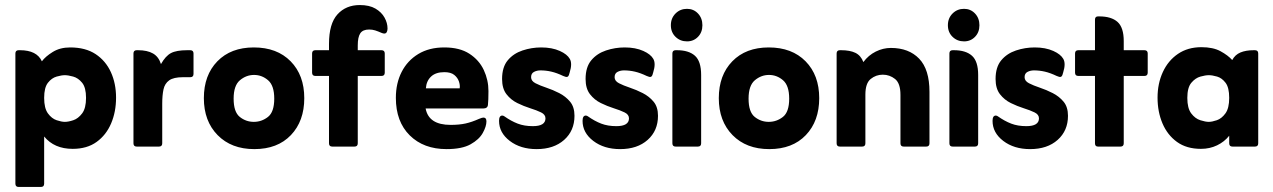

<svg xmlns="http://www.w3.org/2000/svg" viewBox="-20 -581 5047 761"><path d="M155 -40V147Q155 160 142 160H54Q41 160 41 147V-369Q41 -382 54 -382H59Q126 -382 146 -338Q160 -357 189 -375Q218 -393 258 -393Q319 -393 359 -366.5Q399 -340 419.5 -295Q440 -250 440 -194Q440 -138 420.5 -92Q401 -46 363 -18.5Q325 9 268 9Q195 9 155 -40ZM237 -98Q251 -98 270.5 -104.5Q290 -111 305.5 -131.5Q321 -152 321 -193Q321 -234 305.5 -253Q290 -272 270 -277.5Q250 -283 237 -283Q224 -283 204.5 -277.5Q185 -272 170 -253Q155 -234 155 -193Q155 -152 170 -131.5Q185 -111 204.5 -104.5Q224 -98 237 -98Z M618 -327Q636 -359 657.5 -370.5Q679 -382 722 -382H734Q747 -382 747 -369V-288Q747 -275 734 -275H705Q668 -275 650.5 -262.5Q633 -250 628 -226.5Q623 -203 623 -170V-13Q623 0 610 0H522Q509 0 509 -13V-369Q509 -382 522 -382H527Q564 -382 586.5 -369Q609 -356 618 -327Z M988 10Q897 10 842.5 -45.5Q788 -101 788 -192Q788 -283 841.5 -338Q895 -393 986 -393Q1078 -393 1132 -338Q1186 -283 1186 -192Q1186 -101 1133 -45.5Q1080 10 988 10ZM986 -98Q1017 -98 1042 -117.5Q1067 -137 1067 -190Q1067 -242 1042.5 -263Q1018 -284 987 -284Q956 -284 931 -263Q906 -242 906 -190Q906 -137 930.5 -117.5Q955 -98 986 -98Z M1284 -280H1230Q1217 -280 1217 -293V-369Q1217 -382 1230 -382H1284V-407Q1284 -487 1317.5 -524Q1351 -561 1406 -561Q1444 -561 1468 -547Q1492 -533 1504 -511.5Q1516 -490 1516 -468Q1516 -460 1513 -454Q1510 -448 1503 -448Q1500 -448 1494 -450Q1478 -457 1467 -460.5Q1456 -464 1443 -464Q1418 -464 1408 -449Q1398 -434 1398 -401V-382H1492Q1505 -382 1505 -369V-293Q1505 -280 1492 -280H1398V-13Q1398 0 1385 0H1297Q1284 0 1284 -13Z M1667 -151Q1679 -86 1766 -86Q1800 -86 1825 -91.5Q1850 -97 1879 -110Q1891 -115 1896 -115Q1908 -115 1908 -100Q1908 -80 1893.5 -54Q1879 -28 1845 -9Q1811 10 1750 10Q1659 10 1604 -44.5Q1549 -99 1549 -193Q1549 -251 1572 -296Q1595 -341 1638 -367Q1681 -393 1741 -393Q1802 -393 1840.5 -368Q1879 -343 1897.5 -303.5Q1916 -264 1916 -220Q1916 -201 1915.5 -188Q1915 -175 1914 -166Q1913 -151 1895 -151ZM1668 -231H1802Q1804 -243 1799 -258Q1794 -273 1780.5 -284Q1767 -295 1741 -295Q1707 -295 1688.5 -277.5Q1670 -260 1668 -231Z M1979 -120Q2006 -101 2032 -91Q2058 -81 2092 -81Q2142 -81 2142 -112Q2142 -127 2124.5 -135.5Q2107 -144 2081.5 -152Q2056 -160 2030.5 -172.5Q2005 -185 1987.5 -207.5Q1970 -230 1970 -268Q1970 -315 1992.5 -342Q2015 -369 2051 -381Q2087 -393 2125 -393Q2168 -393 2199 -379Q2228 -366 2238.5 -347.5Q2249 -329 2238 -294L2235 -284Q2232 -276 2226 -276Q2222 -276 2219 -277.5Q2216 -279 2212 -280Q2187 -292 2165.5 -297Q2144 -302 2122 -302Q2108 -302 2096.5 -296Q2085 -290 2085 -275Q2085 -260 2102.5 -251Q2120 -242 2145.5 -233.5Q2171 -225 2196.5 -212Q2222 -199 2239.5 -178Q2257 -157 2257 -122Q2257 -63 2216 -26.5Q2175 10 2107 10Q2043 10 2000.5 -22.5Q1958 -55 1958 -102Q1958 -123 1971 -123Q1973 -123 1975.5 -122Q1978 -121 1979 -120Z M2310 -120Q2337 -101 2363 -91Q2389 -81 2423 -81Q2473 -81 2473 -112Q2473 -127 2455.5 -135.5Q2438 -144 2412.5 -152Q2387 -160 2361.5 -172.5Q2336 -185 2318.5 -207.5Q2301 -230 2301 -268Q2301 -315 2323.5 -342Q2346 -369 2382 -381Q2418 -393 2456 -393Q2499 -393 2530 -379Q2559 -366 2569.5 -347.5Q2580 -329 2569 -294L2566 -284Q2563 -276 2557 -276Q2553 -276 2550 -277.5Q2547 -279 2543 -280Q2518 -292 2496.5 -297Q2475 -302 2453 -302Q2439 -302 2427.5 -296Q2416 -290 2416 -275Q2416 -260 2433.5 -251Q2451 -242 2476.5 -233.5Q2502 -225 2527.5 -212Q2553 -199 2570.5 -178Q2588 -157 2588 -122Q2588 -63 2547 -26.5Q2506 10 2438 10Q2374 10 2331.5 -22.5Q2289 -55 2289 -102Q2289 -123 2302 -123Q2304 -123 2306.5 -122Q2309 -121 2310 -120Z M2639 -481Q2639 -509 2657.5 -527.5Q2676 -546 2703 -546Q2729 -546 2746.5 -527.5Q2764 -509 2764 -481Q2764 -453 2746.5 -435Q2729 -417 2703 -417Q2676 -417 2657.5 -435Q2639 -453 2639 -481ZM2645 -13V-369Q2645 -382 2658 -382H2663Q2710 -382 2734.5 -360Q2759 -338 2759 -284V-13Q2759 0 2746 0H2658Q2645 0 2645 -13Z M3029 10Q2938 10 2883.5 -45.5Q2829 -101 2829 -192Q2829 -283 2882.5 -338Q2936 -393 3027 -393Q3119 -393 3173 -338Q3227 -283 3227 -192Q3227 -101 3174 -45.5Q3121 10 3029 10ZM3027 -98Q3058 -98 3083 -117.5Q3108 -137 3108 -190Q3108 -242 3083.5 -263Q3059 -284 3028 -284Q2997 -284 2972 -263Q2947 -242 2947 -190Q2947 -137 2971.5 -117.5Q2996 -98 3027 -98Z M3402 -335Q3422 -362 3451 -376.5Q3480 -391 3511 -391Q3582 -391 3623 -348.5Q3664 -306 3664 -217V-13Q3664 0 3651 0H3562Q3549 0 3549 -13V-205Q3549 -251 3527.5 -268Q3506 -285 3479 -285Q3452 -285 3431 -268Q3410 -251 3410 -206V-13Q3410 0 3397 0H3309Q3296 0 3296 -13V-369Q3296 -382 3309 -382H3314Q3349 -382 3370.5 -371.5Q3392 -361 3402 -335Z M3737 -481Q3737 -509 3755.5 -527.5Q3774 -546 3801 -546Q3827 -546 3844.5 -527.5Q3862 -509 3862 -481Q3862 -453 3844.5 -435Q3827 -417 3801 -417Q3774 -417 3755.5 -435Q3737 -453 3737 -481ZM3743 -13V-369Q3743 -382 3756 -382H3761Q3808 -382 3832.5 -360Q3857 -338 3857 -284V-13Q3857 0 3844 0H3756Q3743 0 3743 -13Z M3935 -120Q3962 -101 3988 -91Q4014 -81 4048 -81Q4098 -81 4098 -112Q4098 -127 4080.5 -135.5Q4063 -144 4037.5 -152Q4012 -160 3986.5 -172.5Q3961 -185 3943.5 -207.5Q3926 -230 3926 -268Q3926 -315 3948.5 -342Q3971 -369 4007 -381Q4043 -393 4081 -393Q4124 -393 4155 -379Q4184 -366 4194.5 -347.5Q4205 -329 4194 -294L4191 -284Q4188 -276 4182 -276Q4178 -276 4175 -277.5Q4172 -279 4168 -280Q4143 -292 4121.5 -297Q4100 -302 4078 -302Q4064 -302 4052.5 -296Q4041 -290 4041 -275Q4041 -260 4058.5 -251Q4076 -242 4101.5 -233.5Q4127 -225 4152.5 -212Q4178 -199 4195.5 -178Q4213 -157 4213 -122Q4213 -63 4172 -26.5Q4131 10 4063 10Q3999 10 3956.5 -22.5Q3914 -55 3914 -102Q3914 -123 3927 -123Q3929 -123 3931.5 -122Q3934 -121 3935 -120Z M4320 -280H4254Q4241 -280 4241 -293V-369Q4241 -382 4254 -382H4320V-503Q4320 -516 4332 -516H4337Q4385 -516 4409.5 -494Q4434 -472 4434 -418V-382H4516Q4529 -382 4529 -369V-293Q4529 -280 4516 -280H4434V-13Q4434 0 4421 0H4332Q4320 0 4320 -13Z M4852 -43Q4833 -19 4804 -5Q4775 9 4740 9Q4683 9 4645 -18.5Q4607 -46 4587.5 -92Q4568 -138 4568 -194Q4568 -250 4589 -295.5Q4610 -341 4649 -367.5Q4688 -394 4742 -394Q4788 -394 4817.5 -378Q4847 -362 4864 -343Q4875 -364 4896.5 -373Q4918 -382 4949 -382H4954Q4967 -382 4967 -369V-13Q4967 0 4954 0H4865Q4852 0 4852 -13ZM4771 -98Q4784 -98 4803 -104.5Q4822 -111 4837 -131.5Q4852 -152 4852 -193Q4852 -234 4837.5 -253Q4823 -272 4804 -277.5Q4785 -283 4771 -283Q4758 -283 4738 -277.5Q4718 -272 4702 -253Q4686 -234 4686 -193Q4686 -152 4701.5 -131.5Q4717 -111 4737.5 -104.5Q4758 -98 4771 -98Z"/></svg>

Font: Zain ExtraBold
Style: Regular
Weight: 800
Designer: Zain,Boutros
Foundry: Mobile Telecommunications Company (Zain), 2024
Version: Version 1.50; ttfautohint (v1.8.4)